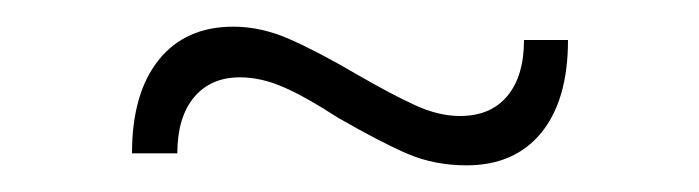

<svg xmlns="http://www.w3.org/2000/svg" viewBox="-20 -389 524 144"><path d="M330 -265Q306 -265 286 -273.5Q266 -282 233 -301Q210 -316 193 -323.5Q176 -331 160 -331Q138 -331 125.5 -316Q113 -301 113 -274H79Q79 -319 99 -344Q119 -369 155 -369Q176 -369 197.5 -359.5Q219 -350 248 -333Q274 -318 291.5 -310Q309 -302 325 -302Q348 -302 360.5 -317Q373 -332 373 -359H406Q406 -314 386 -289.5Q366 -265 330 -265Z"/></svg>

Font: Montserrat arm2 ExtraLight
Style: Regular
Weight: 275
Designer: Julieta Ulanovsky
Foundry: Julieta Ulanovsky
Version: Version 6.000